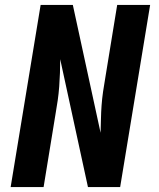

<svg xmlns="http://www.w3.org/2000/svg" viewBox="-20 -755 640 775"><path d="M23 0 144 -735H274L386 -219Q387 -247 387.5 -274.5Q388 -302 390 -329.5Q392 -357 396 -385Q400 -413 405 -441L453 -735H586L465 0H335L223 -516Q223 -488 222 -460.5Q221 -433 219 -405.5Q217 -378 213 -350Q209 -322 204 -294L156 0Z"/></svg>

Font: Iosevka XBd Ex Obl
Style: Regular
Weight: 800
Width: 7
Italic angle: -9°
Monospace: yes
Designer: Belleve Invis
Foundry: Belleve Invis
Version: Version 32.5.0; ttfautohint (v1.8.4)